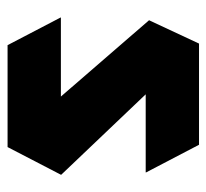

<svg xmlns="http://www.w3.org/2000/svg" viewBox="-40 -520 559 520"><g transform="rotate(90 240.0 -259.5)"><path d="M114.7 -374.1 97.5 -518.5H371.6L446.5 -375.1V-374.1ZM278.4 -101.2 34.3 -383.2 97.5 -518.5 452.7 -145.4V-144.4ZM101.8 0 27 -143.4V-144.4H452.7L377.8 0Z"/></g></svg>

Font: Foldit Thin
Style: Regular
Weight: 100
Designer: Sophia Tai
Foundry: Sophia Tai
Version: Version 1.003